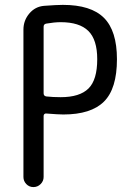

<svg xmlns="http://www.w3.org/2000/svg" viewBox="-20 -760 540 780"><path d="M157.2 -651.4V-380.9Q157.2 -370.1 168 -368.2Q194.3 -365.2 226.6 -365.2Q303.7 -365.2 339.4 -400.4Q375 -435.5 375 -519.5Q375 -598.6 338.9 -634.3Q302.7 -669.9 226.6 -669.9Q201.2 -669.9 168 -664.1Q157.2 -662.1 157.2 -651.4ZM75.2 -41V-639.6Q75.2 -676.8 99.1 -705.1Q123 -733.4 159.2 -736.3Q210.9 -740.2 235.4 -740.2Q349.6 -740.2 402.3 -687.5Q455.1 -634.8 455.1 -519.5Q455.1 -399.4 402.3 -347.2Q349.6 -294.9 237.3 -294.9Q217.8 -294.9 168.9 -298.8Q164.1 -299.8 160.6 -296.9Q157.2 -293.9 157.2 -289.1V-41Q157.2 -24.4 145 -12.2Q132.8 0 115.7 0Q98.6 0 86.9 -12.2Q75.2 -24.4 75.2 -41Z"/></svg>

Font: Rounded-X Mgen+ 1m regular
Style: Regular
Weight: 400
Designer: [Source Han Sans]
Ryoko NISHIZUKA  (kana & ideographs); Paul D. Hunt (Latin, Greek & Cyrillic); Wenlong ZHANG  (bopomofo
Version: Version 1.059.20150602